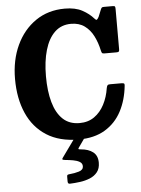

<svg xmlns="http://www.w3.org/2000/svg" viewBox="-66 -815 836 1138"><g transform="rotate(-5 352.5 -246.5)"><path d="M33 -375Q33 -486.5 74 -574.8Q115 -663 189.2 -714Q263.5 -765 363 -765Q425.5 -765 466.2 -743Q507 -721 533 -691Q542 -680.5 546.5 -682.8Q551 -685 558.5 -698.5L577.5 -745Q581 -751 583.8 -753Q586.5 -755 597 -755H645.5Q658 -755 660.5 -751.5Q663 -748 663 -736V-497.5Q663 -486.5 659.8 -483.2Q656.5 -480 644.5 -480H576Q562.5 -480 559.8 -484.2Q557 -488.5 554.5 -499Q544.5 -546 524.8 -585.2Q505 -624.5 472.5 -648.2Q440 -672 392 -672Q333.5 -672 294.8 -634.8Q256 -597.5 236.5 -530.5Q217 -463.5 217 -375Q217 -286.5 235.5 -220.5Q254 -154.5 292.5 -118Q331 -81.5 392 -81.5Q443 -81.5 479.8 -107.5Q516.5 -133.5 539.2 -177.2Q562 -221 570 -274Q572.5 -286.5 576.5 -290.8Q580.5 -295 592 -295H658.5Q671 -295 674.5 -292Q678 -289 677 -279.5Q668.5 -194.5 633.5 -128Q598.5 -61.5 535 -23.2Q471.5 15 378 15Q264 15 187.2 -34Q110.5 -83 71.8 -170.8Q33 -258.5 33 -375ZM290.5 257V228.5Q290.5 220 294.5 217.8Q298.5 215.5 306 215Q336.5 212.5 362.5 204.5Q388.5 196.5 388.5 175Q388.5 157.5 372.8 148.2Q357 139 333.8 135Q310.5 131 288 129Q273.5 127.5 271.5 124.2Q269.5 121 274.5 114.5L352.5 6Q356 1 365 1H402Q413.5 1 414.2 3Q415 5 411 11L376.5 60Q370 68.5 371.2 71Q372.5 73.5 386 74.5Q430.5 78 457.5 99Q484.5 120 484.5 162Q484.5 196.5 467.5 218Q450.5 239.5 423 250.8Q395.5 262 364 266.2Q332.5 270.5 303 271.5Q290.5 272 290.5 257Z"/></g></svg>

Font: Besley* Narrow
Style: Bold
Weight: 700
Width: 4
Designer: Owen Earl
Foundry: indestructible type*
Version: Version 3.000; ttfautohint (v1.8.3)